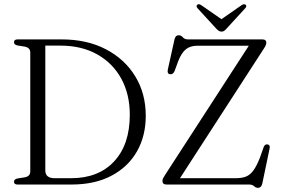

<svg xmlns="http://www.w3.org/2000/svg" viewBox="-20 -890 1356 926"><path d="M47.5 -13.5Q47.5 -25 63 -29L100.5 -35Q126 -40 126 -63.5V-636Q126 -660 100 -665L63 -671Q47.5 -675 47.5 -686.5Q47.5 -700 65 -700H277Q399.5 -700 490.5 -652.5Q581.5 -605 632.2 -522Q683 -439 683 -331.5Q683 -235 640.8 -160.2Q598.5 -85.5 518.2 -42.8Q438 0 324 0H65Q47.5 0 47.5 -13.5ZM322.5 -30.5Q455 -30.5 530.5 -111.8Q606 -193 606 -336.5Q606 -435.5 565 -510.5Q524 -585.5 448.8 -627.8Q373.5 -670 271.5 -670H198.5V-68Q198.5 -30.5 244 -30.5ZM1254.5 -658.5 848 -30.5H1116Q1145.5 -30.5 1165.8 -38.2Q1186 -46 1202 -67.8Q1218 -89.5 1234 -130.5L1252 -181.5Q1258 -195.5 1270.5 -193.5Q1284.5 -191 1280 -172.5L1245 -4.5Q1240 16 1224.5 16Q1214 16 1205.5 8Q1197 0 1182.5 0H783.5Q763.5 0 763.5 -17Q763.5 -24 766.5 -30Q769.5 -36 774 -43L1180 -669.5H931.5Q898.5 -669.5 877 -652.8Q855.5 -636 839.5 -595L822.5 -548.5Q815 -529.5 799.5 -532Q785 -534.5 789.5 -555L821.5 -699.5Q826 -720 842 -720Q853.5 -720 862 -710Q870.5 -700 885.5 -700H1245Q1264.5 -700 1264.5 -684Q1264.5 -674.5 1254.5 -658.5ZM1074 -753.5Q1067.5 -746 1062 -741.8Q1056.5 -737.5 1048.5 -737.5Q1040.5 -737.5 1034.5 -741.8Q1028.5 -746 1021.5 -753.5L933 -850Q923.5 -860.5 932 -867.5Q939.5 -873 951.5 -864.5L1048 -797.5L1144.5 -864.5Q1157 -873 1164 -867.5Q1172.5 -861 1162.5 -850Z"/></svg>

Font: Fraunces 72pt Soft Light
Style: Regular
Weight: 300
Version: Version 1.000;[b76b70a41]